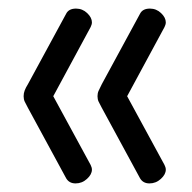

<svg xmlns="http://www.w3.org/2000/svg" viewBox="-20 -501 447 447"><path d="M191 -117Q194 -111 194 -106Q194 -95 182.5 -84.5Q171 -74 156 -74Q141 -74 134 -86L45 -250Q40 -259 37.5 -264.5Q35 -270 35 -277Q35 -284 37.5 -290.5Q40 -297 45 -305L134 -469Q140 -481 157 -481Q172 -481 183 -470.5Q194 -460 194 -449Q194 -444 191 -438L104 -277ZM363 -117Q366 -111 366 -106Q366 -95 354.5 -84.5Q343 -74 328 -74Q313 -74 306 -86L217 -250Q212 -259 209.5 -264.5Q207 -270 207 -277Q207 -284 209.5 -289.5Q212 -295 217 -305L306 -469Q312 -481 329 -481Q344 -481 355 -470.5Q366 -460 366 -449Q366 -444 363 -438L276 -277Z"/></svg>

Font: Dosis
Style: Book
Weight: 400
Designer: EdgarTolentino, PabloImpallari, IginoMarini
Foundry: EdgarTolentino, PabloImpallari, IginoMarini
Version: Version 1.007